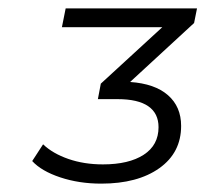

<svg xmlns="http://www.w3.org/2000/svg" viewBox="-20 -762 491 459"><path d="M444 -707 291 -566Q350 -562 381.5 -534.5Q413 -507 413 -461Q413 -397 361 -360Q309 -323 222 -323Q169 -323 124 -338Q79 -353 57 -377L83 -417Q106 -395 143.5 -382Q181 -369 226 -369Q288 -369 323.5 -392Q359 -415 359 -458Q359 -491 334.5 -508Q310 -525 261 -525H214L221 -562L368 -697H128L137 -742H451Z"/></svg>

Font: Idrija
Style: Italic
Weight: 400
Italic angle: -11.3°
Designer: Julieta Ulanovsky
Foundry: Julieta Ulanovsky
Version: Version 7.200